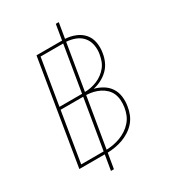

<svg xmlns="http://www.w3.org/2000/svg" viewBox="-225 -957 1049 1177"><g transform="rotate(-30 300.0 -368.0)"><path d="M205 107 223 0H43L164 -735H341Q342 -735 343 -735Q344 -735 345 -735L363 -843H384L366 -735Q403 -733 437 -719.5Q471 -706 493.5 -680Q516 -654 522.5 -617.5Q529 -581 522 -543Q518 -515 505.5 -487Q493 -459 471 -437.5Q449 -416 421.5 -402Q394 -388 365 -382Q397 -374 425 -357Q453 -340 470.5 -313.5Q488 -287 492.5 -253Q497 -219 491 -185Q487 -158 476.5 -131.5Q466 -105 447 -83Q428 -61 403 -45Q378 -29 351.5 -19.5Q325 -10 298 -5.5Q271 -1 244 0L226 107ZM128 -391H288L342 -716H182ZM309 -392Q330 -392 352 -396.5Q374 -401 395 -409.5Q416 -418 435 -432Q454 -446 468.5 -464Q483 -482 490.5 -503Q498 -524 502 -546Q508 -579 502 -611.5Q496 -644 476 -667.5Q456 -691 426 -702.5Q396 -714 363 -716ZM67 -19H226L285 -372Q285 -372 285 -372Q285 -372 285 -372H284Q284 -372 284 -372Q284 -372 284 -372H125ZM247 -19Q272 -20 296.5 -24.5Q321 -29 345 -38Q369 -47 391 -61.5Q413 -76 430.5 -96Q448 -116 457.5 -139.5Q467 -163 471 -188Q475 -213 473.5 -238Q472 -263 463 -284.5Q454 -306 437 -322.5Q420 -339 399 -349.5Q378 -360 354.5 -365.5Q331 -371 306 -372Z"/></g></svg>

Font: Iosevka SS04 Thin Extended
Style: Italic
Weight: 100
Width: 7
Italic angle: -9°
Monospace: yes
Designer: Belleve Invis
Foundry: Belleve Invis
Version: Version 19.0.0; ttfautohint (v1.8.4)